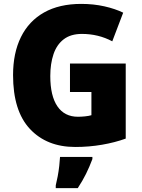

<svg xmlns="http://www.w3.org/2000/svg" viewBox="-20 -744 726 985"><path d="M339 -418H625V-33Q570 -13 503.5 -1.5Q437 10 366 10Q220 10 133.5 -82.5Q47 -175 47 -359Q47 -472 87.5 -554Q128 -636 206 -680Q284 -724 397 -724Q460 -724 515.5 -711.5Q571 -699 612 -679L556 -532Q485 -570 400 -570Q343 -570 307 -542.5Q271 -515 254.5 -466Q238 -417 238 -354Q238 -252 274.5 -198.5Q311 -145 380 -145Q396 -145 416 -147Q436 -149 449 -153V-272H339ZM454 72Q439 112 421.5 147.5Q404 183 379 221H266V207Q271 187 276 160.5Q281 134 284 107Q287 80 288 61H454Z"/></svg>

Font: Noto Sans Lao SemiCondensed Black
Style: Regular
Weight: 900
Width: 4
Designer: Monotype Design Team
Foundry: Monotype Imaging Inc.
Version: Version 2.003; ttfautohint (v1.8.4.7-5d5b)